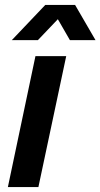

<svg xmlns="http://www.w3.org/2000/svg" viewBox="-20 -760 408 780"><path d="M124 -532H249L136 0H12ZM164 -740H285L368 -597H264L215 -682L134 -597H28Z"/></svg>

Font: Mona Sans SemiBold
Style: Italic
Weight: 600
Italic angle: -11.7°
Designer: Deni Anggara
Foundry: GitHub
Version: Version 2.000